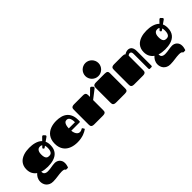

<svg xmlns="http://www.w3.org/2000/svg" viewBox="116 -2015 3369 3369"><g transform="rotate(-45 1800.5 -330.0)"><path d="M327.1 -48.8Q290 -48.8 253.4 -54Q216.8 -59.1 183.1 -70.3Q182.6 -67.9 182.6 -65.7Q182.6 -63.5 182.6 -61Q182.6 -46.4 187.5 -33.9Q192.4 -21.5 202.9 -12.2Q213.4 -2.9 230.5 2.4Q247.6 7.8 272 7.8Q298.8 7.8 321.8 4.6Q344.7 1.5 366.7 -2.2Q388.7 -5.9 410.9 -9Q433.1 -12.2 458 -12.2Q481.9 -12.2 504.9 -3.7Q527.8 4.9 545.7 21.2Q563.5 37.6 574.2 61.5Q585 85.4 585 116.2Q585 143.6 579.8 164.1Q574.7 184.6 569.3 203.1Q568.4 205.6 565.7 209Q563 212.4 555.7 212.4H519.5Q512.7 212.4 510.7 209.2Q508.8 206.1 507.8 204.1Q498.5 181.2 436 181.2Q409.2 181.2 382.8 184.3Q356.4 187.5 329.1 191.2Q301.8 194.8 272.2 198Q242.7 201.2 210 201.2Q164.6 201.2 133.1 186Q101.6 170.9 82 147.7Q62.5 124.5 53.7 96.7Q44.9 68.8 44.9 43.9Q44.9 17.1 51 -5.1Q57.1 -27.3 66.9 -45.4Q76.7 -63.5 89.4 -77.9Q102.1 -92.3 114.7 -104Q74.7 -131.3 50.3 -175.3Q25.9 -219.2 25.9 -283.2Q25.9 -326.7 38.1 -361.1Q50.3 -395.5 71.5 -421.6Q92.8 -447.8 121.6 -465.8Q150.4 -483.9 183.8 -495.4Q217.3 -506.8 253.9 -512Q290.5 -517.1 327.1 -517.1Q359.9 -517.1 394 -513.7Q428.2 -510.3 460.7 -501.2Q493.2 -492.2 522.2 -477.1Q551.3 -461.9 573.7 -438.5L627 -492.7Q632.3 -498 637.5 -500.5Q642.6 -502.9 647 -502.9Q654.8 -502.9 661.1 -496.6L685.1 -471.2Q690.9 -464.4 690.9 -457Q690.9 -446.3 678.7 -437.5L607.9 -387.7Q617.7 -366.7 622.8 -341.8Q627.9 -316.9 627.9 -287.1Q627.9 -237.3 615.2 -200.2Q602.5 -163.1 580.3 -136.7Q558.1 -110.4 528.8 -93.3Q499.5 -76.2 466.1 -66.4Q432.6 -56.6 397 -52.7Q361.3 -48.8 327.1 -48.8ZM490.2 -336.9Q487.8 -339.4 487.8 -344.2Q487.8 -350.1 492.2 -354.5L523.4 -386.7Q513.7 -394 502.2 -397Q490.7 -399.9 479 -399.9Q467.3 -399.9 452.9 -396.2Q438.5 -392.6 425.5 -380.4Q412.6 -368.2 403.8 -345Q395 -321.8 395 -283.2Q395 -244.6 402.1 -221.4Q409.2 -198.2 420.9 -186Q432.6 -173.8 447.8 -169.9Q462.9 -166 479 -166Q494.1 -166 508.8 -171.1Q523.4 -176.3 534.4 -189.7Q545.4 -203.1 552.2 -226.3Q559.1 -249.5 559.1 -286.1Q559.1 -322.8 550.8 -346.7L518.1 -323.7Q514.2 -321.3 510.3 -321.3Q503.9 -321.3 500 -326.2Z M1157.2 -81.1Q1170.4 -81.1 1181.2 -84.7Q1191.9 -88.4 1200.4 -92.8Q1209 -97.2 1214.6 -100.8Q1220.2 -104.5 1223.1 -104.5Q1227.5 -104.5 1229.2 -103Q1231 -101.6 1233.4 -97.7L1250.5 -71.3Q1252.9 -67.4 1252.9 -64.5Q1252.9 -61 1251 -59.1Q1249 -57.1 1247.1 -55.7Q1231 -44.4 1207.5 -31.5Q1184.1 -18.6 1153.1 -7.8Q1122.1 2.9 1083 10Q1043.9 17.1 997.1 17.1Q960.4 17.1 923.8 11.2Q887.2 5.4 853.8 -7.3Q820.3 -20 791.5 -40.5Q762.7 -61 741.5 -90.8Q720.2 -120.6 708 -159.9Q695.8 -199.2 695.8 -250Q695.8 -299.8 708 -339.1Q720.2 -378.4 741.5 -408.2Q762.7 -438 791.5 -458.7Q820.3 -479.5 853.8 -492.4Q887.2 -505.4 923.8 -511.2Q960.4 -517.1 997.1 -517.1Q1058.1 -517.1 1110.6 -503.4Q1163.1 -489.7 1201.7 -458.5Q1240.2 -427.2 1262.2 -376.5Q1284.2 -325.7 1284.2 -252V-224.6Q1284.2 -215.8 1279.8 -210.9Q1275.4 -206.1 1265.1 -206.1H1063Q1066.9 -169.9 1076.9 -145.8Q1086.9 -121.6 1099.9 -107.2Q1112.8 -92.8 1127.9 -86.9Q1143.1 -81.1 1157.2 -81.1ZM1214.8 -266.1Q1214.8 -305.2 1208.7 -330.8Q1202.6 -356.4 1192.4 -371.8Q1182.1 -387.2 1168.2 -393.6Q1154.3 -399.9 1139.2 -399.9Q1127.9 -399.9 1114.7 -395.5Q1101.6 -391.1 1090.1 -377Q1078.6 -362.8 1070.6 -336.4Q1062.5 -310.1 1061 -266.1Z M1355 -432.1Q1355 -448.7 1357.9 -461.7Q1360.8 -474.6 1369.1 -482.9Q1377.4 -491.2 1392.1 -495.6Q1406.7 -500 1430.2 -500H1644Q1666.5 -500 1680.2 -495.6Q1693.8 -491.2 1701.7 -482.4Q1709.5 -473.6 1712.2 -460.4Q1714.8 -447.3 1714.8 -429.7V-393.6L1823.2 -499Q1834 -509.3 1843.3 -509.3Q1848.6 -509.3 1852.8 -507.1Q1856.9 -504.9 1859.9 -502L1881.8 -479Q1889.2 -471.7 1889.2 -462.9Q1889.2 -457.5 1886 -451.9Q1882.8 -446.3 1876 -440.9L1714.8 -315.9V-68.8Q1714.8 -51.8 1712.4 -38.8Q1710 -25.9 1701.7 -17.3Q1693.4 -8.8 1677.7 -4.4Q1662.1 0 1635.3 0H1430.2Q1406.7 0 1392.1 -4.4Q1377.4 -8.8 1369.1 -17.1Q1360.8 -25.4 1357.9 -38.1Q1355 -50.8 1355 -67.9Z M1897.5 -432.1Q1897.5 -448.7 1900.4 -461.7Q1903.3 -474.6 1911.6 -482.9Q1919.9 -491.2 1934.6 -495.6Q1949.2 -500 1972.7 -500H2186.5Q2209 -500 2222.9 -495.8Q2236.8 -491.7 2244.6 -483.4Q2252.4 -475.1 2254.9 -462.4Q2257.3 -449.7 2257.3 -432.1V-66.9Q2257.3 -50.3 2254.9 -37.8Q2252.4 -25.4 2244.6 -16.8Q2236.8 -8.3 2222.9 -4.2Q2209 0 2186.5 0H1972.7Q1949.2 0 1934.6 -4.4Q1919.9 -8.8 1911.6 -17.1Q1903.3 -25.4 1900.4 -38.1Q1897.5 -50.8 1897.5 -67.9ZM1915.5 -709Q1915.5 -742.7 1928.5 -772.5Q1941.4 -802.2 1963.4 -824.2Q1985.4 -846.2 2015.1 -859.1Q2044.9 -872.1 2078.6 -872.1Q2111.8 -872.1 2141.4 -859.1Q2170.9 -846.2 2192.9 -824.2Q2214.8 -802.2 2227.8 -772.5Q2240.7 -742.7 2240.7 -709Q2240.7 -675.8 2227.8 -646.2Q2214.8 -616.7 2192.9 -594.7Q2170.9 -572.8 2141.4 -559.8Q2111.8 -546.9 2078.6 -546.9Q2044.9 -546.9 2015.1 -559.8Q1985.4 -572.8 1963.4 -594.7Q1941.4 -616.7 1928.5 -646.2Q1915.5 -675.8 1915.5 -709Z M2347.2 -432.1Q2347.2 -448.7 2350.1 -461.7Q2353 -474.6 2361.3 -482.9Q2369.6 -491.2 2384.3 -495.6Q2398.9 -500 2422.4 -500H2622.1Q2644 -500 2659.9 -495.6Q2675.8 -491.2 2682.6 -480.5Q2689 -484.9 2698 -490Q2707 -495.1 2717.8 -499.5Q2728.5 -503.9 2740.7 -506.8Q2752.9 -509.8 2766.1 -509.8Q2813 -509.8 2839.1 -477.5Q2865.2 -445.3 2865.2 -382.8V-22.9Q2865.2 -14.6 2863 -10Q2860.8 -5.4 2857.7 -3.2Q2854.5 -1 2850.1 -0.5Q2845.7 0 2841.3 0H2810.1Q2797.4 0 2793.7 -7.3Q2790 -14.6 2790 -22.9V-387.7Q2790 -415.5 2780 -430.2Q2770 -444.8 2748 -444.8Q2736.8 -444.8 2725.3 -438.7Q2713.9 -432.6 2707 -425.8V-68.4Q2707 -51.3 2704.1 -38.6Q2701.2 -25.9 2692.9 -17.3Q2684.6 -8.8 2669.9 -4.4Q2655.3 0 2631.8 0H2422.4Q2398.9 0 2384.3 -4.4Q2369.6 -8.8 2361.3 -17.1Q2353 -25.4 2350.1 -38.1Q2347.2 -50.8 2347.2 -67.9Z M3237.3 -48.8Q3200.2 -48.8 3163.6 -54Q3127 -59.1 3093.3 -70.3Q3092.8 -67.9 3092.8 -65.7Q3092.8 -63.5 3092.8 -61Q3092.8 -46.4 3097.7 -33.9Q3102.5 -21.5 3113 -12.2Q3123.5 -2.9 3140.6 2.4Q3157.7 7.8 3182.1 7.8Q3209 7.8 3231.9 4.6Q3254.9 1.5 3276.9 -2.2Q3298.8 -5.9 3321 -9Q3343.3 -12.2 3368.2 -12.2Q3392.1 -12.2 3415 -3.7Q3438 4.9 3455.8 21.2Q3473.6 37.6 3484.4 61.5Q3495.1 85.4 3495.1 116.2Q3495.1 143.6 3490 164.1Q3484.9 184.6 3479.5 203.1Q3478.5 205.6 3475.8 209Q3473.1 212.4 3465.8 212.4H3429.7Q3422.9 212.4 3420.9 209.2Q3418.9 206.1 3418 204.1Q3408.7 181.2 3346.2 181.2Q3319.3 181.2 3293 184.3Q3266.6 187.5 3239.3 191.2Q3211.9 194.8 3182.4 198Q3152.8 201.2 3120.1 201.2Q3074.7 201.2 3043.2 186Q3011.7 170.9 2992.2 147.7Q2972.7 124.5 2963.9 96.7Q2955.1 68.8 2955.1 43.9Q2955.1 17.1 2961.2 -5.1Q2967.3 -27.3 2977.1 -45.4Q2986.8 -63.5 2999.5 -77.9Q3012.2 -92.3 3024.9 -104Q2984.9 -131.3 2960.4 -175.3Q2936 -219.2 2936 -283.2Q2936 -326.7 2948.2 -361.1Q2960.4 -395.5 2981.7 -421.6Q3002.9 -447.8 3031.7 -465.8Q3060.5 -483.9 3094 -495.4Q3127.4 -506.8 3164.1 -512Q3200.7 -517.1 3237.3 -517.1Q3270 -517.1 3304.2 -513.7Q3338.4 -510.3 3370.8 -501.2Q3403.3 -492.2 3432.4 -477.1Q3461.4 -461.9 3483.9 -438.5L3537.1 -492.7Q3542.5 -498 3547.6 -500.5Q3552.7 -502.9 3557.1 -502.9Q3564.9 -502.9 3571.3 -496.6L3595.2 -471.2Q3601.1 -464.4 3601.1 -457Q3601.1 -446.3 3588.9 -437.5L3518.1 -387.7Q3527.8 -366.7 3533 -341.8Q3538.1 -316.9 3538.1 -287.1Q3538.1 -237.3 3525.4 -200.2Q3512.7 -163.1 3490.5 -136.7Q3468.3 -110.4 3439 -93.3Q3409.7 -76.2 3376.2 -66.4Q3342.8 -56.6 3307.1 -52.7Q3271.5 -48.8 3237.3 -48.8ZM3400.4 -336.9Q3397.9 -339.4 3397.9 -344.2Q3397.9 -350.1 3402.3 -354.5L3433.6 -386.7Q3423.8 -394 3412.4 -397Q3400.9 -399.9 3389.2 -399.9Q3377.4 -399.9 3363 -396.2Q3348.6 -392.6 3335.7 -380.4Q3322.8 -368.2 3314 -345Q3305.2 -321.8 3305.2 -283.2Q3305.2 -244.6 3312.3 -221.4Q3319.3 -198.2 3331.1 -186Q3342.8 -173.8 3357.9 -169.9Q3373 -166 3389.2 -166Q3404.3 -166 3418.9 -171.1Q3433.6 -176.3 3444.6 -189.7Q3455.6 -203.1 3462.4 -226.3Q3469.2 -249.5 3469.2 -286.1Q3469.2 -322.8 3460.9 -346.7L3428.2 -323.7Q3424.3 -321.3 3420.4 -321.3Q3414.1 -321.3 3410.2 -326.2Z"/></g></svg>

Font: Fascinate Cyrillic
Style: Regular
Weight: 900
Designer: Denis Ignatov
Foundry: Astigmatic (AOETI)
Version: Version 1.00 November 30, 2018, initial release